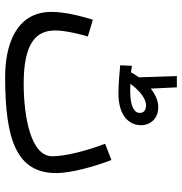

<svg xmlns="http://www.w3.org/2000/svg" viewBox="0 -704 725 766"><g transform="rotate(90 363.0 -321.5)"><path d="M352 -431C456 -431 480 -485 480 -521C480 -560 452 -590 408 -590C382 -590 357 -578 334 -560L329 -664H284L289 -513C282 -503 275 -492 269 -481C259 -482 250 -484 243 -485L241 -438C260 -436 319 -431 352 -431ZM401 -541C419 -541 431 -533 431 -516C431 -494 405 -478 345 -478C336 -478 325 -478 315 -479C326 -494 363 -541 401 -541ZM288 21C539 21 671 -25 671 -183C671 -243 644 -338 619 -403L554 -378C583 -302 604 -217 604 -167C604 -81 445 -53 314 -53C151 -53 102 -103 102 -179C102 -220 118 -282 126 -309L59 -329C44 -279 28 -217 28 -164C28 -21 162 21 288 21Z"/></g></svg>

Font: Noto Sans Arabic ExtCond
Style: Regular
Weight: 400
Width: 2
Designer: Monotype Design Team, Nadine Chahine, Nizar Qandah and Khaled Hosny
Foundry: Monotype Imaging Inc.
Version: Version 2.012